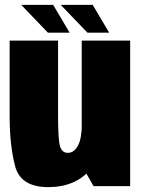

<svg xmlns="http://www.w3.org/2000/svg" viewBox="-20 -763 582 787"><path d="M363.5 0H513.5V-596.5H315V-85ZM218 -596.5H19.5V-284Q19.5 -169 41.8 -82.5Q64 4 178 4Q288.5 4 351 -68.8Q413.5 -141.5 413.5 -235.5L315.5 -257Q315.5 -196.5 299.8 -166.5Q284 -136.5 258 -136.5Q235 -136.5 226.5 -161.8Q218 -187 218 -291.5ZM338.5 -629H427.5L360 -743H229ZM176.5 -629H265.5L198 -743H67Z"/></svg>

Font: Anybody Condensed Black
Style: Regular
Weight: 900
Width: 3
Designer: Tyler Finck
Foundry: Etcetera Type Company
Version: Version 1.113;gftools[0.9.25]